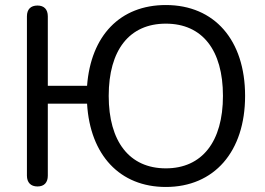

<svg xmlns="http://www.w3.org/2000/svg" viewBox="-20 -734 1054 763"><path d="M639 9C831 9 954 -131 954 -353C954 -575 832 -714 639 -714C457 -714 341 -592 326 -393H170V-669C170 -697 155 -712 129 -712C102 -712 87 -697 87 -669V-36C87 -9 102 7 129 7C156 7 170 -9 170 -36V-322H326C338 -118 456 9 639 9ZM639 -65C494 -65 412 -172 412 -353C412 -535 494 -640 639 -640C784 -640 866 -535 866 -353C866 -171 783 -65 639 -65Z"/></svg>

Font: SN Pro Book
Style: Regular
Weight: 350
Designer: Tobias Whetton
Foundry: Supernotes
Version: Version 1.003;Glyphs 3.3 (3324)